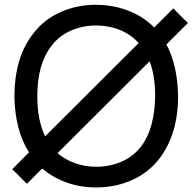

<svg xmlns="http://www.w3.org/2000/svg" viewBox="-20 -786 824 821"><path d="M691.5 -596Q739 -508 741.5 -375Q741.5 -211 659.5 -105Q612.5 -46 542.8 -15.2Q473 15.5 391.5 15.5Q324.5 15.5 265.8 -5.2Q207 -26 160.5 -65.5L95 0L32.5 -62.5L104 -134.5Q44 -229 41.5 -375Q41.5 -452.5 61.2 -522Q81 -591.5 125 -646Q170 -704 239.5 -734.5Q310 -765.5 387.5 -765.5Q462 -765.5 526.5 -741.2Q591 -717 639.5 -668.5L721 -750L783.5 -687.5ZM173 -203 573 -602Q540 -638.5 493 -657.8Q446 -677 391.5 -677Q333 -677 282.5 -654.8Q232 -632.5 199 -588.5Q139.5 -511 139.5 -375Q139.5 -272 173 -203ZM620 -524 226 -131Q259.5 -102.5 302 -87.8Q344.5 -73 391.5 -73Q450.5 -73 501 -95.2Q551.5 -117.5 584.5 -161.5Q641 -236 643.5 -375Q643.5 -461 620 -524Z"/></svg>

Font: Russisch Sans Medium
Style: Regular
Weight: 500
Width: 4
Designer: Michael Sharanda (font) & Cristiano Sobral (main changes)
Foundry: Michael Sharanda
Version: Version 2.00;September 8, 2020;FontCreator 13.0.0.2681 64-bi